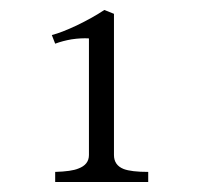

<svg xmlns="http://www.w3.org/2000/svg" viewBox="-20 -694 415 389"><path d="M91.8 -325.2H280.3V-345.7Q246.1 -345.7 230.5 -351.6Q210.9 -359.4 210.9 -379.9V-666L191.4 -673.8Q168 -658.2 135.7 -642.6Q104.5 -627.9 85 -623L91.8 -605.5Q107.4 -611.3 125 -614.3Q144.5 -617.2 160.2 -616.2V-379.9Q160.2 -360.4 138.7 -352.5Q125 -346.7 91.8 -345.7Z"/></svg>

Font: Batang
Style: Regular
Weight: 400
Version: Version 2.21